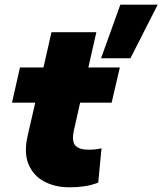

<svg xmlns="http://www.w3.org/2000/svg" viewBox="-20 -787 691 817"><path d="M651 -767 535 -539H410L492 -767ZM275 10Q214 10 167.5 -15Q121 -40 101 -89Q81 -138 98 -211L130 -350H31L65 -500H165L199 -650H390L356 -500H490L455 -350H321L295 -235Q284 -186 300.5 -168Q317 -150 356 -150Q388 -150 412 -156L398 -10Q370 1 340 5.5Q310 10 275 10Z"/></svg>

Font: Prodigy Sans ExtraBold
Style: Italic
Weight: 800
Italic angle: -13°
Designer: Wei Huang
Foundry: Wei Huang
Version: Version 1.003; ttfautohint (v1.8.3)